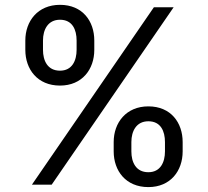

<svg xmlns="http://www.w3.org/2000/svg" viewBox="-20 -757 852 787"><path d="M83.8 -552.6C83.8 -473 133.5 -406.2 225.9 -406.2C316.8 -406.2 366.5 -473 366.5 -552.6V-590.9C366.5 -670.5 318.2 -737.2 225.9 -737.2C134.9 -737.2 83.8 -670.5 83.8 -590.9ZM191.8 0 691.8 -727.3H610.8L110.8 0ZM156.2 -590.9C156.2 -634.9 176.1 -676.1 225.9 -676.1C277 -676.1 294 -634.9 294 -590.9V-552.6C294 -508.5 275.6 -467.3 225.9 -467.3C174.7 -467.3 156.2 -508.5 156.2 -552.6ZM446 -136.4C446 -56.8 495.7 9.9 588.1 9.9C679 9.9 728.7 -56.8 728.7 -136.4V-174.7C728.7 -254.3 680.4 -321 588.1 -321C497.2 -321 446 -254.3 446 -174.7ZM518.5 -174.7C518.5 -218.8 538.4 -259.9 588.1 -259.9C639.2 -259.9 656.2 -218.8 656.2 -174.7V-136.4C656.2 -92.3 637.8 -51.1 588.1 -51.1C536.9 -51.1 518.5 -92.3 518.5 -136.4Z"/></svg>

Font: Riot Sans 2.0
Style: Regular
Weight: 400
Designer: Rasmus Andersson
Foundry: rsms
Version: Version 3.006;hotconv 1.0.109;makeotfexe 2.5.65596